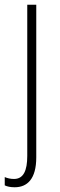

<svg xmlns="http://www.w3.org/2000/svg" viewBox="-38 -642 252 810"><path d="M24 148C77 148 115 113 115 22V-622H77V16C77 78 61 113 21 113C7 113 -7 110 -18 105V140C-8 145 6 148 24 148Z"/></svg>

Font: Noto Sans Kannada UI Condensed ExtraLight
Style: Regular
Weight: 200
Width: 3
Designer: Jelle Bosma - Monotype Design Team
Foundry: Monotype Imaging Inc.
Version: Version 2.005